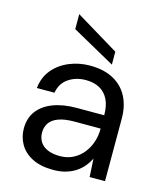

<svg xmlns="http://www.w3.org/2000/svg" viewBox="-111 -811 764 905"><g transform="rotate(15 271.0 -358.5)"><path d="M234 12Q172 12 131 -9Q90 -30 70 -65Q50 -100 50 -141Q50 -192 76.5 -227Q103 -262 151.5 -280.5Q200 -299 266 -299H400Q400 -345 385 -375.5Q370 -406 342 -421.5Q314 -437 275 -437Q226 -437 190 -412.5Q154 -388 146 -341H60Q66 -395 97 -432Q128 -469 175.5 -488.5Q223 -508 275 -508Q344 -508 390.5 -482.5Q437 -457 460.5 -411.5Q484 -366 484 -305V0H409L404 -89Q394 -68 378.5 -49.5Q363 -31 342.5 -17.5Q322 -4 295 4Q268 12 234 12ZM247 -59Q283 -59 311.5 -73.5Q340 -88 360 -113Q380 -138 390 -169Q400 -200 400 -233V-234H273Q224 -234 194 -222.5Q164 -211 151 -191Q138 -171 138 -145Q138 -119 150.5 -99.5Q163 -80 187.5 -69.5Q212 -59 247 -59ZM373 -539 163 -656V-729L373 -602Z"/></g></svg>

Font: DM Sans 24pt
Style: Regular
Weight: 400
Designer: Colophon Foundry, Jonny Pinhorn
Foundry: Colophon Foundry
Version: Version 4.004;gftools[0.9.30]